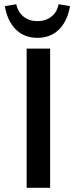

<svg xmlns="http://www.w3.org/2000/svg" viewBox="-20 -888 363 908"><path d="M106 0V-658H217V0ZM157 -709Q95 -709 55 -748.5Q15 -788 3 -859L57 -868Q65 -830 92 -809Q119 -788 157 -788Q195 -788 222.5 -809Q250 -830 257 -868L311 -859Q299 -788 259 -748.5Q219 -709 157 -709Z"/></svg>

Font: Ysabeau Infant SemiBold
Style: Regular
Weight: 600
Designer: Christian Thalmann (Catharsis Fonts)
Version: Version 2.002; featfreeze: ss01,ss02,lnum